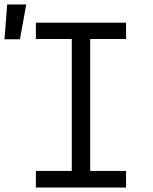

<svg xmlns="http://www.w3.org/2000/svg" viewBox="-61 -836 681 856"><path d="M99 0V-74H259V-662H99V-735H501V-662H341V-74H501V0ZM-41 -661 -29 -816H56L28 -661Z"/></svg>

Font: R Plex Mono
Style: Regular
Weight: 400
Monospace: yes
Designer: Belleve Invis
Foundry: Belleve Invis
Version: Version 31.8.0